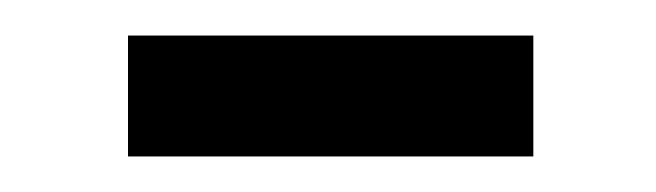

<svg xmlns="http://www.w3.org/2000/svg" viewBox="-20 -583 369 108"><path d="M280 -563V-495H52V-563Z"/></svg>

Font: Squada One
Style: Regular
Weight: 400
Version: Version 1.001